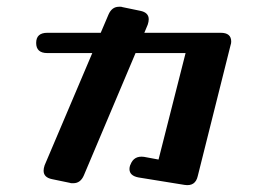

<svg xmlns="http://www.w3.org/2000/svg" viewBox="-20 -492 768 568"><path d="M228 27Q218 50 197 50Q195 50 192 50Q189 50 187 49L134 38Q109 33 109 13Q109 6 112 -3L253 -335H120Q87 -335 87 -365Q87 -395 120 -395H278L301 -449Q311 -472 332 -472Q334 -472 337 -472Q340 -472 342 -471L395 -460Q420 -455 420 -435Q420 -428 417 -419L407 -395H633Q664 -395 664 -369Q664 -366 663.5 -363.5Q663 -361 662 -358L565 29Q558 60 526 55L390 33Q363 28 363 8Q363 5 363.5 2.5Q364 0 365 -3L366 -5Q376 -32 406 -28L449 -20L529 -335H381Z"/></svg>

Font: Yusei Magic
Style: Regular
Weight: 400
Designer: Tanukizamurai
Foundry: Yusei Magic Project
Version: Version 1.200